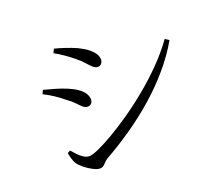

<svg xmlns="http://www.w3.org/2000/svg" viewBox="-117 -888 1233 1060"><g transform="rotate(-20 500.0 -358.5)"><path d="M302 -4Q287 -4 263.5 -16Q240 -28 218.5 -45Q197 -62 186 -78Q177 -91 171 -112.5Q165 -134 164 -145L180 -154Q194 -138 208.5 -123Q223 -108 239 -98Q255 -88 272 -88Q288 -88 327.5 -105.5Q367 -123 420 -154Q473 -185 534.5 -227.5Q596 -270 659 -322Q722 -374 779.5 -432.5Q837 -491 882 -554L905 -539Q862 -464 802.5 -394Q743 -324 671.5 -261Q600 -198 520.5 -143Q441 -88 359 -42Q349 -36 341 -27Q333 -18 324.5 -11Q316 -4 302 -4ZM357 -348Q341 -348 328.5 -359Q316 -370 300.5 -387Q285 -404 258 -423Q230 -446 203 -464Q176 -482 144 -498L154 -520Q192 -510 223 -501Q254 -492 288 -478Q319 -465 341 -449.5Q363 -434 374.5 -416Q386 -398 386 -379Q386 -371 382.5 -364Q379 -357 372.5 -352.5Q366 -348 357 -348ZM484 -535Q470 -535 456.5 -546.5Q443 -558 426.5 -577.5Q410 -597 383 -618Q357 -640 328 -659.5Q299 -679 278 -690L289 -713Q317 -706 350 -695Q383 -684 415 -670Q450 -653 471 -636Q492 -619 502.5 -602.5Q513 -586 513 -568Q513 -555 505 -545Q497 -535 484 -535Z"/></g></svg>

Font: Noto Serif JP ExtraLight
Style: Regular
Weight: 400
Version: Version 2.003-H1;hotconv 1.1.1;makeotfexe 2.6.0